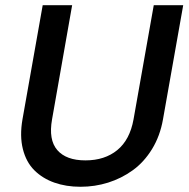

<svg xmlns="http://www.w3.org/2000/svg" viewBox="-20 -715 730 742"><path d="M66.9 -253.9 145 -694.8H258.8L181.2 -253.9Q167 -174.8 201.4 -135Q235.8 -95.2 310.1 -95.2Q384.8 -95.2 433.3 -135Q481.9 -174.8 496.1 -253.9L574.2 -694.8H688L609.9 -253.9Q598.6 -189.5 567.6 -138.9Q536.6 -88.4 492.9 -56.9Q449.2 -25.4 397.9 -9.3Q346.7 6.8 291 6.8Q235.4 6.8 189.9 -9.3Q144.5 -25.4 112.8 -56.9Q81.1 -88.4 68.4 -138.9Q55.7 -189.5 66.9 -253.9Z"/></svg>

Font: SVN-Poppins Medium
Style: Italic
Weight: 500
Italic angle: -10°
Designer: Ninad Kale (Devanagari), Jonny Pinhorn (Latin)
Foundry: Indian Type Foundry
Version: Version 3.002 2017